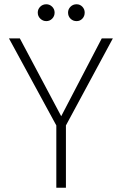

<svg xmlns="http://www.w3.org/2000/svg" viewBox="-20 -880 571 900"><path d="M244 0V-292L22 -700H73L275 -320H259L457 -700H509L289 -292V0ZM197 -781Q181 -781 169 -792.5Q157 -804 157 -821Q157 -837 168.5 -848.5Q180 -860 197 -860Q213 -860 224.5 -848.5Q236 -837 236 -821Q236 -804 224.5 -792.5Q213 -781 197 -781ZM339 -781Q322 -781 310.5 -792.5Q299 -804 299 -821Q299 -837 310.5 -848.5Q322 -860 339 -860Q355 -860 366 -848.5Q377 -837 377 -821Q377 -804 366 -792.5Q355 -781 339 -781Z"/></svg>

Font: DM Sans 24pt ExtraLight
Style: Regular
Weight: 250
Designer: Colophon Foundry, Jonny Pinhorn
Foundry: Colophon Foundry
Version: Version 4.004;gftools[0.9.30]